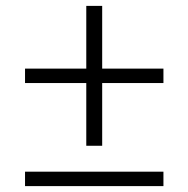

<svg xmlns="http://www.w3.org/2000/svg" viewBox="-20 -632 640 652"><path d="M327 -137V-350H535V-399H327V-612H273V-399H65V-350H273V-137ZM535 0V-49H65V0Z"/></svg>

Font: IBM Plex Thai Looped Light
Style: Regular
Weight: 300
Designer: Mike Abbink, Paul van der Laan, Pieter van Rosmalen, Ben Mitchell, Mark Frömberg
Foundry: Bold Monday
Version: Version 1.0